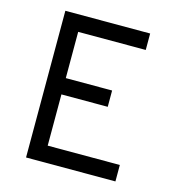

<svg xmlns="http://www.w3.org/2000/svg" viewBox="-105 -792 825 885"><g transform="rotate(15 308.0 -350.0)"><path d="M98.5 0V-700H503.2V-621.5H180.8V-400.8H401.8V-323H180.8V-78.5H525V0Z"/></g></svg>

Font: Overpass Mono Light
Style: Regular
Weight: 300
Monospace: yes
Designer: Delve Withrington, Dave Bailey
Foundry: Delve Fonts LLC
Version: Version 4.000